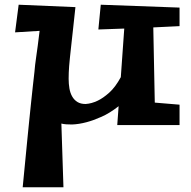

<svg xmlns="http://www.w3.org/2000/svg" viewBox="-20 -519 810 814"><path d="M741.2 11.2H477.1L482.9 -68.8Q445.8 -39.6 410.4 -23.9Q375 -8.3 347.2 -1Q314.5 7.8 285.2 8.8Q272.5 8.8 261.2 8.1Q250 7.3 240.2 4.9L249 274.9H76.2Q85.9 172.9 95.2 79.6Q99.1 40 103.3 -1.7Q107.4 -43.5 111.6 -82.3Q115.7 -121.1 119.4 -155.3Q123 -189.5 126 -213.9Q127 -229 128.9 -243.9Q130.9 -258.8 133.5 -278.3Q136.2 -297.9 139.9 -324.2Q143.6 -350.6 147.9 -388.2L43.9 -381.8L59.1 -499L299.8 -488.8Q293.9 -434.6 289.6 -394.8Q285.2 -355 282 -325.7Q278.8 -296.4 276.6 -275.9Q274.4 -255.4 273.2 -239.5Q272 -223.6 271.5 -211.2Q271 -198.7 271 -185.1Q271 -163.1 274.4 -143.6Q277.8 -124 286.4 -109.4Q294.9 -94.7 308.6 -86.4Q322.3 -78.1 342.8 -78.1Q368.2 -79.6 394.5 -92.3Q417 -103 442.9 -126Q468.8 -148.9 492.2 -191.9L506.8 -397.9L397 -394L407.2 -499L741.2 -486.8V-408.2L629.9 -402.8L636.2 -84L741.2 -75.2Z"/></svg>

Font: Peralta
Style: Regular
Weight: 400
Designer: Astigmatic (AOETI)
Foundry: Astigmatic (AOETI)
Version: Version 1.000